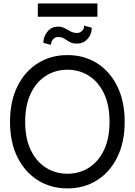

<svg xmlns="http://www.w3.org/2000/svg" viewBox="-20 -1046 755 1076"><path d="M357.9 9.8Q265.1 9.8 192.4 -35.6Q119.6 -81.1 77.9 -164.8Q36.1 -248.5 36.1 -363.3Q36.1 -478.5 77.9 -562.5Q119.6 -646.5 192.4 -691.9Q265.1 -737.3 357.9 -737.3Q451.2 -737.3 523.4 -691.9Q595.7 -646.5 637.2 -562.5Q678.7 -478.5 678.7 -363.3Q678.7 -248.5 637.2 -164.8Q595.7 -81.1 523.4 -35.6Q451.2 9.8 357.9 9.8ZM357.9 -72.3Q423.8 -72.3 477.3 -105.7Q530.8 -139.2 562.3 -204.1Q593.8 -269 593.8 -363.3Q593.8 -458 562.3 -523.2Q530.8 -588.4 477.3 -621.8Q423.8 -655.3 357.9 -655.3Q292 -655.3 238.3 -621.8Q184.6 -588.4 152.8 -523.2Q121.1 -458 121.1 -363.3Q121.1 -269 152.8 -204.1Q184.6 -139.2 238.3 -105.7Q292 -72.3 357.9 -72.3ZM451.7 -902.3 494.6 -890.6Q494.6 -855 471.4 -828.4Q448.2 -801.8 411.6 -801.8Q385.7 -801.8 369.9 -811Q354 -820.3 339.8 -829.6Q325.7 -838.9 304.2 -838.9Q288.1 -838.4 276.9 -825.2Q265.6 -812 266.1 -794.9L223.1 -805.7Q223.1 -840.8 246.1 -868.9Q269 -897 304.2 -896.5Q326.2 -897 342.8 -887.9Q359.4 -878.9 375.5 -870.1Q391.6 -861.3 411.6 -861.3Q428.2 -861.3 439.9 -872.8Q451.7 -884.3 451.7 -902.3ZM525.9 -1026.4V-952.1H191.9V-1026.4Z"/></svg>

Font: Inter Tight
Style: Regular
Weight: 400
Designer: Rasmus Andersson
Foundry: rsms
Version: Version 3.002